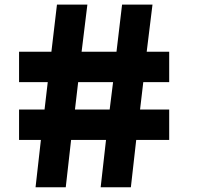

<svg xmlns="http://www.w3.org/2000/svg" viewBox="-20 -795 837 815"><path d="M182.7 -446.4H60.9V-575.5H198.2L221.8 -775.5H350.9L326.4 -575.5H474.5L498.2 -775.5H627.3L602.7 -575.5H698.2V-446.4H588.2L574.5 -330H698.2V-200.9H558.2L535.5 0H407.3L430 -200.9H281.8L259.1 0H130.9L153.6 -200.9H60.9V-330H169.1ZM311.8 -446.4 298.2 -330H445.5L460 -446.4Z"/></svg>

Font: Spartan MB Black
Style: Regular
Weight: 900
Designer: Matt Bailey, Mirko Velimirovic
Foundry: Matt Bailey
Version: Version 1.005